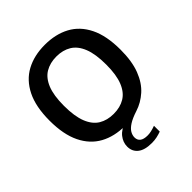

<svg xmlns="http://www.w3.org/2000/svg" viewBox="-259 -906 1277 1277"><g transform="rotate(-45 380.0 -267.0)"><path d="M421.5 216.5Q355.5 216.5 322 189.8Q288.5 163 288.5 117Q288.5 77 315.2 43Q342 9 408 -16.5L399.5 9.5H376.5Q276 9.5 201.8 -31.2Q127.5 -72 86.5 -156Q45.5 -240 45.5 -370Q45.5 -500.5 87.2 -584.5Q129 -668.5 204 -709Q279 -749.5 379.5 -749.5Q480.5 -749.5 555.5 -709.2Q630.5 -669 672 -585Q713.5 -501 713.5 -370Q713.5 -261 685 -187.2Q656.5 -113.5 607.5 -69.8Q558.5 -26 498.5 -7Q447.5 9.5 418.5 28.2Q389.5 47 377.8 67.2Q366 87.5 366 108Q366 133.5 383.5 147.2Q401 161 438 161Q454 161 472 157Q490 153 512.5 145V199.5Q491.5 207 469.5 211.8Q447.5 216.5 421.5 216.5ZM379.5 -100Q440.5 -100 484.5 -126.5Q528.5 -153 552.2 -211.8Q576 -270.5 576 -367Q576 -466.5 552 -526.5Q528 -586.5 484 -613.2Q440 -640 379.5 -640Q319.5 -640 275.2 -613.8Q231 -587.5 207 -528.8Q183 -470 183 -373Q183 -273 207 -213Q231 -153 275 -126.5Q319 -100 379.5 -100Z"/></g></svg>

Font: Encode Sans Condensed Thin SemiBold
Style: Regular
Weight: 600
Version: Version 3.002